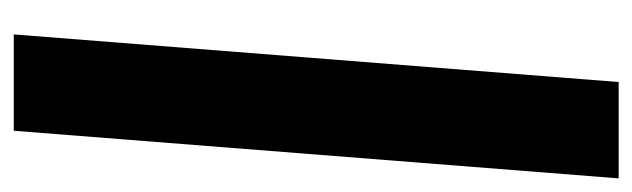

<svg xmlns="http://www.w3.org/2000/svg" viewBox="-340 -579 919 279"><g transform="rotate(90 119.5 -439.5)"><path d="M99.2 -879H239.2L170 0H30Z"/></g></svg>

Font: Poland Can Into
Style: Of Regular
Weight: 500
Foundry: Cannot Into Space Fonts
Version: Version 1.01